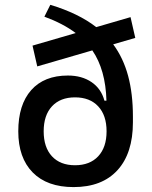

<svg xmlns="http://www.w3.org/2000/svg" viewBox="-20 -760 626 790"><path d="M282.7 9.8Q173.8 9.8 114.5 -50.5Q55.2 -110.8 55.2 -219.7Q55.2 -329.1 108.4 -389.2Q161.6 -449.2 259.3 -449.2Q316.9 -449.2 356.7 -422.1Q396.5 -395 409.7 -345.7H418Q414.6 -472.7 359.9 -552.7L133.3 -486.8L113.8 -572.3L291.5 -624Q239.7 -663.1 162.6 -691.4L187 -740.2Q303.2 -705.1 376 -648.4L517.1 -689.5L536.6 -604L445.8 -577.6Q487.3 -521.5 507.1 -448Q526.9 -374.5 526.9 -280.3V-256.8Q526.9 -129.4 463.4 -59.8Q399.9 9.8 282.7 9.8ZM288.6 -80.1Q349.6 -80.1 384 -116.9Q418.5 -153.8 418.5 -219.7Q418.5 -285.6 384 -322.5Q349.6 -359.4 288.6 -359.4Q228 -359.4 193.8 -322.5Q159.7 -285.6 159.7 -219.7Q159.7 -153.8 193.8 -116.9Q228 -80.1 288.6 -80.1Z"/></svg>

Font: CaskaydiaMono NF
Style: Regular
Weight: 400
Designer: Aaron Bell
Foundry: Saja Typeworks
Version: Version 2111.001; ttfautohint (v1.8.4);Nerd Fonts 3.1.1